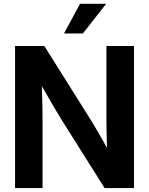

<svg xmlns="http://www.w3.org/2000/svg" viewBox="-20 -963 763 983"><path d="M57.1 0H197.8V-350.1C197.8 -381.8 197.3 -443.8 194.3 -522C237.3 -446.3 274.4 -382.8 295.4 -349.6L515.6 0H666V-727.5H524.9V-351.1C524.9 -321.8 525.9 -261.7 527.8 -206.1C499 -257.8 467.3 -313 450.2 -340.3L207 -727.5H57.1ZM307.6 -791.5H404.3L523.4 -943.4H389.6Z"/></svg>

Font: Raveo Display Display SemiBold
Style: Regular
Weight: 600
Designer: Jakub Foglar, Rasmus Andersson (Inter)
Foundry: Jakubfoglar.com
Version: Version 1.100;Glyphs 3.2.3 (3260)